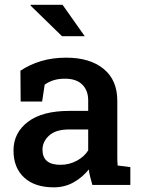

<svg xmlns="http://www.w3.org/2000/svg" viewBox="-20 -782 599 812"><path d="M207.5 10.3Q127 10.3 82 -31.2Q37.1 -72.8 37.1 -145.5Q37.1 -220.2 97.9 -266.6Q158.7 -313 272.5 -313H353V-357.4Q353 -399.4 327.9 -424.3Q302.7 -449.2 254.9 -449.2Q227.5 -449.2 206.5 -442.6Q185.5 -436 168.9 -423.8L158.2 -352.5H67.4L66.4 -482.9Q105 -508.8 153.1 -523.4Q201.2 -538.1 259.8 -538.1Q360.4 -538.1 418.2 -490.7Q476.1 -443.4 476.1 -356V-123Q476.1 -112.3 476.3 -102.3Q476.6 -92.3 477.5 -82L531.2 -75.2V0H370.6Q365.7 -17.1 361.6 -33.2Q357.4 -49.3 355.5 -65.4Q329.1 -32.2 291.5 -11Q253.9 10.3 207.5 10.3ZM235.4 -85Q272.9 -85 304.9 -102.3Q336.9 -119.6 353 -146V-234.4H271Q215.8 -234.4 187.7 -208.7Q159.7 -183.1 159.7 -148.9Q159.7 -85 235.4 -85ZM338.4 -628.9H242.2L108.9 -758.8L109.9 -761.7H244.6Z"/></svg>

Font: Roboto Slab Medium
Style: Regular
Weight: 500
Designer: Google
Version: Version 2.001; ttfautohint (v1.8.3)